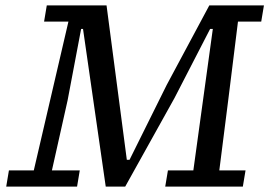

<svg xmlns="http://www.w3.org/2000/svg" viewBox="-20 -690 996 710"><path d="M3 0 13 -60H105L233 -610H143L153 -670H374L449 -99H459L596 -375L754 -670H956L946 -610H860L824 -320Q816 -255 807.5 -190Q799 -125 791 -60H888L878 0H591L601 -60H695L767 -583H757L625 -327L443 0H371L287 -583H280L230 -319L172 -60H275L265 0Z"/></svg>

Font: Source Serif 4 Caption
Style: Italic
Weight: 400
Italic angle: -12°
Designer: Frank Grießhammer
Foundry: Adobe Systems Incorporated
Version: Version 4.004;hotconv 1.0.117;makeotfexe 2.5.65602